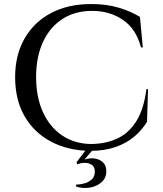

<svg xmlns="http://www.w3.org/2000/svg" viewBox="-20 -734 807 952"><path d="M714 -292 709 -130Q684 -89 645.5 -56.5Q607 -24 553 -5Q499 14 428 14Q318 13 233.5 -31.5Q149 -76 102 -157.5Q55 -239 55 -351Q55 -461 101.5 -542.5Q148 -624 232.5 -669Q317 -714 433 -714Q509 -714 570 -695.5Q631 -677 674 -650L688 -499H679Q655 -591 589.5 -635.5Q524 -680 437 -680Q351 -680 289 -639.5Q227 -599 193 -525.5Q159 -452 159 -352Q159 -253 192.5 -179Q226 -105 286.5 -63.5Q347 -22 428 -20Q501 -20 559 -46Q617 -72 655 -131.5Q693 -191 706 -292ZM407 8H441L399 57Q413 52 431 51Q449 50 466 56Q483 62 495 76Q507 90 507 116Q507 148 484 169Q461 190 426.5 196Q392 202 357 191L358 181Q379 181 400 175Q421 169 436 154.5Q451 140 450 115Q450 94 436 84Q422 74 402 73.5Q382 73 364 81Q364 81 361.5 76Q359 71 359 71Z"/></svg>

Font: Cinzel Medium
Style: Regular
Weight: 500
Designer: Natanael Gama
Version: Version 2.000